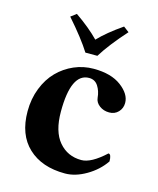

<svg xmlns="http://www.w3.org/2000/svg" viewBox="-102 -719 659 802"><g transform="rotate(15 228.0 -318.5)"><path d="M421.9 -86.9Q393.1 -44.9 346.2 -17.6Q299.3 9.8 254.9 9.8Q154.3 9.8 95.7 -45.2Q37.1 -100.1 37.1 -201.2Q37.1 -255.4 55.2 -301.3Q73.2 -347.2 103.8 -378.2Q134.3 -409.2 174.3 -426.5Q214.4 -443.8 258.8 -443.8Q334.5 -443.8 378.2 -410.9Q421.9 -377.9 421.9 -339.8Q421.9 -316.4 406.5 -300.3Q391.1 -284.2 367.2 -284.2Q342.8 -284.2 325 -297.6Q307.1 -311 305.2 -331.1Q302.7 -359.4 289.1 -380.6Q275.4 -401.9 250 -401.9Q171.9 -401.9 171.9 -235.8Q171.9 -149.9 209.2 -106Q246.6 -62 306.2 -62Q348.6 -62 409.2 -118.2Q421.9 -118.2 421.9 -86.9ZM207 -500Q174.3 -552.2 106.9 -628.9L130.9 -647Q191.9 -605 232.9 -563Q270.5 -602.5 335 -647L358.9 -628.9Q293.5 -556.2 258.8 -500Z"/></g></svg>

Font: Common Serif
Style: Bold
Weight: 700
Designer: Philipp H. Poll, Khaled Hosny
Foundry: Stefan Peev, Context Ltd.
Version: Version 1.026